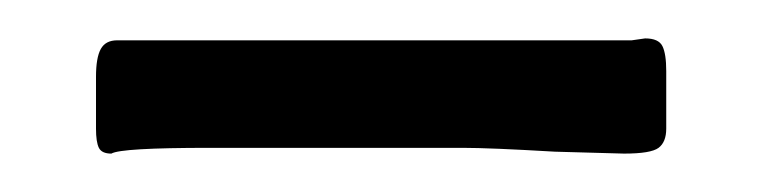

<svg xmlns="http://www.w3.org/2000/svg" viewBox="-20 -852 397 100"><path d="M316 -832Q323 -832 325 -828Q327 -824 327 -815V-785Q327 -778 323 -775Q319 -772 305 -772L269 -773Q235 -775 221 -775H89Q43 -775 38 -772Q33 -772 31.5 -775Q30 -778 30 -785V-812Q30 -822 32.5 -826.5Q35 -831 41 -831H309Z"/></svg>

Font: Barrio
Style: Regular
Weight: 400
Designer: Pablo Cosgaya & Sergio Jimenez
Foundry: Pablo Cosgaya & Sergio Jimenez
Version: Version 1.005